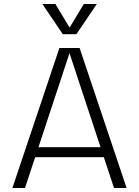

<svg xmlns="http://www.w3.org/2000/svg" viewBox="-20 -940 695 960"><path d="M153 -204H501L525 -154H129ZM277 -700H336L105 0H42ZM319 -700H378L613 0H550ZM192 -920H257L328 -802L399 -920H464L362 -769H294Z"/></svg>

Font: Moderustic Light
Style: Regular
Weight: 300
Designer: Tural Alisoy
Foundry: TAFT Foundry
Version: Version 2.120